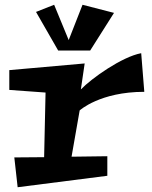

<svg xmlns="http://www.w3.org/2000/svg" viewBox="-20 -767 638 805"><path d="M430 -112V-30L54 18L40 -107L165 -108L171 -379L19 -390V-473L335 -501L319 -392C363 -438 491 -529 572 -544L585 -382C399 -382 314 -304 314 -304L280 -110ZM458 -713 326 -747 268 -599 207 -747 131 -717 224 -555H358Z"/></svg>

Font: Peralta
Style: Regular
Weight: 400
Designer: Astigmatic (AOETI)
Foundry: Astigmatic (AOETI)
Version: Version 1.000